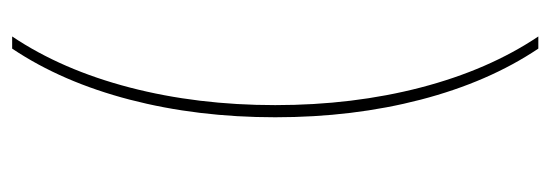

<svg xmlns="http://www.w3.org/2000/svg" viewBox="-315 -467 906 316"><g transform="rotate(-90 138.0 -309.0)"><path d="M123 -309Q123 -181 152 -69.5Q181 42 236 124H216Q161 42 132 -69.5Q103 -181 103 -309Q103 -437 132 -548.5Q161 -660 216 -742H236Q181 -660 152 -548.5Q123 -437 123 -309Z"/></g></svg>

Font: TypoPRO Montserrat
Style: Regular
Weight: 250
Designer: Julieta Ulanovsky
Foundry: Julieta Ulanovsky
Version: Version 6.001